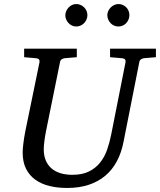

<svg xmlns="http://www.w3.org/2000/svg" viewBox="-20 -911 789 947"><path d="M690.9 -624Q682.1 -623 675.3 -618.4Q668.5 -613.8 667 -604L589.8 -213.9Q579.6 -159.7 557.1 -116.9Q534.7 -74.2 499.8 -44.7Q464.8 -15.1 417.7 0.5Q370.6 16.1 311 16.1Q264.6 16.1 224.9 6.6Q185.1 -2.9 155.3 -23.9Q125.5 -44.9 108.6 -78.1Q91.8 -111.3 91.8 -159.2Q91.8 -174.3 95 -201.7Q98.1 -229 105 -264.2L174.8 -604Q176.3 -612.3 172.4 -617.7Q168.5 -623 154.8 -624L99.1 -628.9V-670.9H358.9V-628.9L299.8 -624Q291 -623 284.2 -618.4Q277.3 -613.8 275.9 -604L207 -264.2Q201.2 -234.9 198.5 -211.7Q195.8 -188.5 195.8 -174.8Q195.8 -143.1 205.8 -119.6Q215.8 -96.2 234.1 -80.3Q252.4 -64.5 278.6 -56.6Q304.7 -48.8 336.9 -48.8Q385.7 -48.8 418.7 -65.2Q451.7 -81.5 473.6 -108.9Q495.6 -136.2 508.3 -172.6Q521 -209 528.8 -249L599.1 -604Q600.6 -612.3 596.7 -617.7Q592.8 -623 579.1 -624L522.9 -628.9V-670.9H749V-628.9ZM411.1 -836.4Q411.1 -825.2 406.7 -814.9Q402.3 -804.7 394.8 -796.9Q387.2 -789.1 377.2 -784.7Q367.2 -780.3 356 -780.3Q345.2 -780.3 335.4 -784.7Q325.7 -789.1 318.4 -796.9Q311 -804.7 306.6 -814.5Q302.2 -824.2 302.2 -835.4Q302.2 -846.2 306.6 -856.2Q311 -866.2 318.4 -874Q325.7 -881.8 335.4 -886.5Q345.2 -891.1 356 -891.1Q367.2 -891.1 377.2 -886.7Q387.2 -882.3 394.8 -875Q402.3 -867.7 406.7 -857.7Q411.1 -847.7 411.1 -836.4ZM618.2 -836.4Q618.2 -825.2 614 -814.9Q609.9 -804.7 602.5 -796.9Q595.2 -789.1 585.2 -784.7Q575.2 -780.3 564 -780.3Q552.7 -780.3 542.7 -784.7Q532.7 -789.1 525.4 -796.9Q518.1 -804.7 513.7 -814.9Q509.3 -825.2 509.3 -836.4Q509.3 -846.7 513.9 -856.7Q518.6 -866.7 526.1 -874.3Q533.7 -881.8 543.7 -886.5Q553.7 -891.1 564 -891.1Q575.2 -891.1 585.2 -886.7Q595.2 -882.3 602.5 -875Q609.9 -867.7 614 -857.7Q618.2 -847.7 618.2 -836.4Z"/></svg>

Font: Charis SIL Am
Style: Italic
Weight: 400
Italic angle: -11°
Foundry: SIL International
Version: Version 5.000